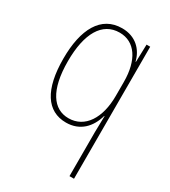

<svg xmlns="http://www.w3.org/2000/svg" viewBox="-188 -630 846 956"><g transform="rotate(30 235.0 -152.5)"><path d="M368 -22V232H394V-527H373L370 -426H368C353 -488 306 -537 228 -537C107 -537 49 -429 49 -260C49 -83 109 10 219 10C299 10 348 -42 368 -114H370C369 -83 368 -42 368 -22ZM219 -15C132 -15 75 -93 75 -260C75 -419 128 -512 228 -512C316 -512 368 -435 368 -309V-229C368 -102 313 -15 219 -15Z"/></g></svg>

Font: Noto Sans Khmer UI Condensed Thin
Style: Regular
Weight: 100
Width: 3
Designer: Danh Hong and the Monotype Design Team
Foundry: Monotype Imaging Inc.
Version: Version 2.002